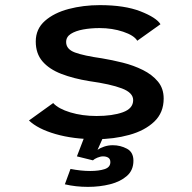

<svg xmlns="http://www.w3.org/2000/svg" viewBox="-20 -532 750 749"><path d="M354 11Q266 11 196.8 -9Q127.5 -29 93 -62L187.5 -130Q208 -107.5 254.5 -93.5Q301 -79.5 356.5 -79.5Q418.5 -79.5 459 -94Q499.5 -108.5 499.5 -141.5Q499.5 -170.5 455.2 -187.2Q411 -204 328.5 -215.5Q266.5 -225.5 219.2 -243.8Q172 -262 145.8 -292.5Q119.5 -323 119.5 -370Q119.5 -419 155.2 -450.5Q191 -482 248 -497Q305 -512 369.5 -512Q466 -512 528 -487.8Q590 -463.5 606 -437.5L515.5 -373Q503 -394 460.5 -408.2Q418 -422.5 368.5 -422.5Q334 -422.5 304.2 -417Q274.5 -411.5 256.2 -399.8Q238 -388 238 -368Q238 -340 272.5 -327.2Q307 -314.5 377.5 -304.5Q417 -298 459 -287.5Q501 -277 537.2 -259Q573.5 -241 596 -214Q618.5 -187 618.5 -147.5Q618.5 -92.5 581.8 -57.5Q545 -22.5 484.5 -5.8Q424 11 354 11ZM310 0H384L360.5 52.5Q370 45.5 386 40Q402 34.5 420 34.5Q449.5 34.5 475 48Q500.5 61.5 500.5 95Q500.5 132 475.2 154.2Q450 176.5 409.5 186.8Q369 197 323 197Q275.5 197 233 187L255 127Q296 135 332 135Q365.5 135 388 127.8Q410.5 120.5 410.5 100.5Q410.5 88.5 402.5 83.2Q394.5 78 382 78Q372 78 360 83Q348 88 342.5 93.5L280 78Z"/></svg>

Font: League Mono Medium
Style: Regular
Weight: 500
Width: 6
Designer: Tyler Finck
Foundry: The League of Moveable Type / Tyler Finck
Version: Version 2.300;RELEASE